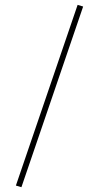

<svg xmlns="http://www.w3.org/2000/svg" viewBox="-20 -676 420 796"><path d="M301.8 -655.8 324.7 -648.9 68.8 100.1 45.9 93.3Z"/></svg>

Font: Vazirmatn FD NL Thin
Style: Regular
Weight: 100
Designer: Saber Rastikerdar
Foundry: Saber Rastikerdar
Version: Version 33.003